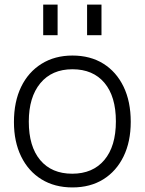

<svg xmlns="http://www.w3.org/2000/svg" viewBox="-20 -810 633 840"><path d="M297 10Q219 10 161.5 -25.5Q104 -61 72.5 -125.5Q41 -190 41 -276Q41 -365 72.5 -430Q104 -495 162 -531Q220 -567 297 -567Q375 -567 432 -531.5Q489 -496 520.5 -431Q552 -366 552 -277Q552 -190 520.5 -125.5Q489 -61 432 -25.5Q375 10 297 10ZM296 -50Q386 -50 436.5 -110Q487 -170 487 -279Q487 -388 437 -447.5Q387 -507 297 -507Q207 -507 156.5 -446Q106 -385 106 -278Q106 -169 156 -109.5Q206 -50 296 -50ZM169 -656V-790H232V-656ZM361 -656V-790H424V-656Z"/></svg>

Font: BDO Grotesk Light
Style: Regular
Weight: 300
Designer: Deni Anggara
Foundry: Lokal Container
Version: Version 2.000